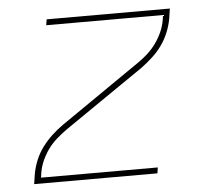

<svg xmlns="http://www.w3.org/2000/svg" viewBox="-44 -577 687 624"><g transform="rotate(-5 300.0 -265.0)"><path d="M43 0 48 -33Q52 -55 61 -77Q70 -99 84 -118Q98 -137 115.5 -153.5Q133 -170 153 -184L411 -362Q429 -374 445 -388.5Q461 -403 473.5 -420.5Q486 -438 494.5 -457.5Q503 -477 506 -497L508 -511H127L130 -530H532L527 -497Q523 -475 514 -453Q505 -431 491.5 -412Q478 -393 460 -376.5Q442 -360 423 -346L164 -168Q147 -156 130.5 -141.5Q114 -127 101.5 -109.5Q89 -92 80.5 -72.5Q72 -53 69 -33L67 -19H448L445 0Z"/></g></svg>

Font: Iosevka Curly Thin Extended
Style: Italic
Weight: 100
Width: 7
Italic angle: -9°
Monospace: yes
Designer: Belleve Invis
Foundry: Belleve Invis
Version: Version 11.1.0; ttfautohint (v1.8.3)